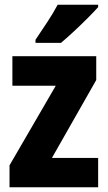

<svg xmlns="http://www.w3.org/2000/svg" viewBox="-20 -786 453 806"><path d="M392 0H20V-92L214 -426H32V-550H384V-450L198 -123H392ZM392 -756Q376 -738 348.5 -710.5Q321 -683 291 -655Q261 -627 236 -606H129V-619Q154 -656 179 -694Q204 -732 222 -766H392Z"/></svg>

Font: Noto Sans Devanagari Condensed ExtraBold
Style: Regular
Weight: 800
Width: 3
Designer: Jelle Bosma - Monotype Design Team
Foundry: Monotype Imaging Inc.
Version: Version 2.004; ttfautohint (v1.8.4.7-5d5b)